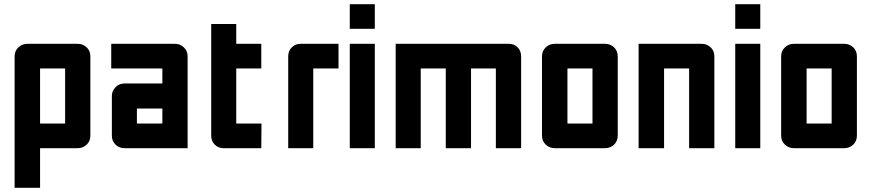

<svg xmlns="http://www.w3.org/2000/svg" viewBox="-20 -710 4176 920"><path d="M50 -440Q50 -466 68 -483Q86 -500 111 -500H352Q378 -500 395.5 -483Q413 -466 413 -440V-60Q413 -34 395.5 -17Q378 0 352 0H172V190H50ZM172 -118H292V-382H172Z M577 0Q551 0 533.5 -17Q516 -34 516 -60V-250Q516 -274 533.5 -292Q551 -310 577 -310H758V-382H513V-500H818Q843 -500 861 -483Q879 -466 879 -440V0ZM636 -190V-118H758V-190Z M1112 -118H1233L1232 0H1051Q1026 0 1009 -17Q992 -34 992 -60V-595H1112V-500H1232V-382H1112Z M1602 -500V-382H1481V0H1361V-440Q1361 -466 1378 -483Q1395 -500 1420 -500Z M1656 -690H1776V-572H1656ZM1656 -500H1776V0H1656Z M2418 -500Q2444 -500 2460.5 -483Q2477 -466 2477 -440V0H2356V-382H2237V0H2116V-382H1996V0H1876V-500Z M2638 0Q2613 0 2595 -17Q2577 -34 2577 -60V-440Q2577 -466 2595 -483Q2613 -500 2638 -500H2879Q2905 -500 2922.5 -483Q2940 -466 2940 -440V-60Q2940 -34 2922.5 -17Q2905 0 2879 0ZM2699 -118H2819V-382H2699Z M3342 -500Q3368 -500 3385.5 -483Q3403 -466 3403 -440V0H3282V-382H3162V0H3040V-500Z M3503 -690H3623V-572H3503ZM3503 -500H3623V0H3503Z M3784 0Q3759 0 3741 -17Q3723 -34 3723 -60V-440Q3723 -466 3741 -483Q3759 -500 3784 -500H4025Q4051 -500 4068.5 -483Q4086 -466 4086 -440V-60Q4086 -34 4068.5 -17Q4051 0 4025 0ZM3845 -118H3965V-382H3845Z"/></svg>

Font: Tschichold
Style: Bold
Weight: 700
Designer: Peter Wiegel
Foundry: Peter Wiegel
Version: Version 1.000; ttfautohint (v1.3)